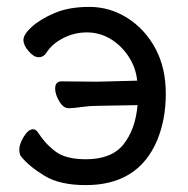

<svg xmlns="http://www.w3.org/2000/svg" viewBox="-20 -513 546 557"><path d="M229 24Q154 24 110 -2.5Q66 -29 42 -58Q36 -64 36 -80Q36 -95 49 -116.5Q62 -138 76 -138Q84 -138 90 -129Q111 -96 141 -73.5Q171 -51 229 -51Q304 -51 338.5 -94.5Q373 -138 379 -208L263 -206Q241 -206 216 -202.5Q191 -199 179 -199Q164 -199 152 -219Q140 -239 140 -256Q140 -277 159 -277L262 -276L378 -279Q374 -318 352 -350.5Q330 -383 299 -401Q268 -419 232 -419Q195 -419 162.5 -402Q130 -385 114 -359Q106 -347 92 -347Q78 -347 63 -364.5Q48 -382 48 -397Q48 -413 72 -435Q96 -457 138 -475Q180 -493 239 -493Q299 -493 350 -460.5Q401 -428 431 -372Q461 -316 461 -241Q461 -167 436 -106Q381 24 229 24Z"/></svg>

Font: LXGW WenKai Lite Medium
Style: Regular
Weight: 500
Designer: LXGW / Fontworks Inc.
Foundry: LXGW / Fontworks Inc.
Version: Version 1.511; March 25, 2025